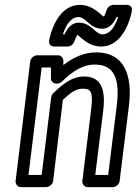

<svg xmlns="http://www.w3.org/2000/svg" viewBox="-20 -743 562 788"><path d="M97 -25 151 -466H189V-422C189 -409 199 -400 211 -400H214C221 -400 229 -403 234 -408C277 -450 319 -478 369 -478C444 -478 474 -428 459 -308L424 -25H371L404 -293C414 -377 394 -429 326 -429C276 -429 240 -400 198 -360C193 -355 191 -349 190 -343L151 -25ZM44 0C43 11 51 25 66 25H169C180 25 196 15 198 0L238 -333C274 -367 294 -379 320 -379C350 -379 364 -371 354 -293L318 0C317 11 325 25 340 25H443C454 25 469 15 471 0L509 -308C525 -436 489 -528 375 -528C323 -528 279 -506 240 -476V-494C240 -505 231 -516 218 -516H132C121 -516 106 -506 104 -491ZM238 -602C256 -656 280 -673 302 -673C333 -673 348 -625 400 -625C430 -625 448 -650 458 -673H465C447 -619 423 -602 401 -602C370 -602 356 -650 303 -650C273 -650 255 -625 245 -602ZM182 -579C178 -558 192 -552 203 -552H258C268 -552 281 -560 285 -572C290 -587 295 -597 298 -600C305 -598 339 -552 395 -552C462 -552 504 -617 521 -696C525 -717 511 -723 500 -723H445C435 -723 422 -715 418 -703C413 -688 409 -678 406 -675C398 -677 363 -723 308 -723C241 -723 199 -658 182 -579Z"/></svg>

Font: Falling Sky
Style: CondOuObl
Weight: 400
Designer: Paul D. Hunt
Foundry: Adobe Systems Incorporated
Version: Version 1.02